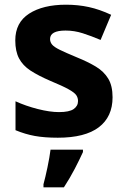

<svg xmlns="http://www.w3.org/2000/svg" viewBox="-20 -576 537 817"><path d="M459 -162Q459 -79 400.5 -34.5Q342 10 226 10Q169 10 128 2.5Q87 -5 46 -22V-145Q90 -125 141 -112Q192 -99 231 -99Q275 -99 293.5 -112Q312 -125 312 -146Q312 -160 304.5 -171Q297 -182 272 -196Q247 -210 194 -232Q143 -254 110 -275.5Q77 -297 61 -327.5Q45 -358 45 -404Q45 -480 104 -518Q163 -556 261 -556Q312 -556 358 -546Q404 -536 453 -513L408 -406Q368 -423 332 -434.5Q296 -446 259 -446Q193 -446 193 -410Q193 -397 201.5 -386.5Q210 -376 234.5 -364Q259 -352 307 -332Q354 -313 388 -292.5Q422 -272 440.5 -241.5Q459 -211 459 -162ZM333 71Q318 104 298 142.5Q278 181 252 221H165V208Q173 179 182 136Q191 93 195 61H333Z"/></svg>

Font: Noto Sans Sinhala
Style: Bold
Weight: 700
Designer: Jelle Bosma - Monotype Design Team
Foundry: Monotype Imaging Inc.
Version: Version 2.006; ttfautohint (v1.8.4.7-5d5b)